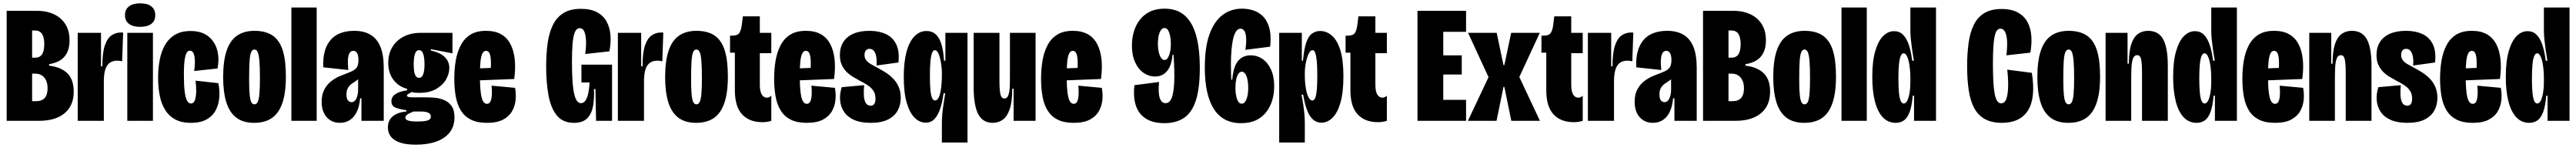

<svg xmlns="http://www.w3.org/2000/svg" viewBox="-20 -725 15480 888"><path d="M20 0V-660H204Q245 -660 280 -649Q315 -638 341.5 -616Q368 -594 383 -561Q398 -528 398 -483Q398 -440 383.5 -410Q369 -380 341.5 -363Q314 -346 275 -340V-331Q346 -323 384.5 -285.5Q423 -248 423 -176Q423 -117 397 -78Q371 -39 324.5 -19.5Q278 0 214 0ZM173 -118H198Q232 -118 249 -137.5Q266 -157 266 -195Q266 -236 246 -259.5Q226 -283 193 -283H173ZM173 -379H190Q220 -379 233 -399.5Q246 -420 246 -460Q246 -501 232.5 -521.5Q219 -542 191 -542H173Z M447 0V-297V-528H587V-327H595Q595 -408 610 -452Q625 -496 650.5 -513Q676 -530 706 -530Q710 -530 713 -530Q716 -530 720 -529L714 -357Q708 -359 700.5 -360Q693 -361 685 -361Q658 -361 640 -348.5Q622 -336 613 -309Q604 -282 604 -236V0Z M745 0V-528H899V0ZM822 -564Q779 -564 755 -582Q731 -600 731 -634Q731 -668 755 -686.5Q779 -705 822 -705Q866 -705 889.5 -686.5Q913 -668 913 -634Q913 -600 889.5 -582Q866 -564 822 -564Z M1127 12Q1070 12 1032 -9Q994 -30 971.5 -67Q949 -104 939.5 -153Q930 -202 930 -258Q930 -314 939.5 -364.5Q949 -415 971 -454Q993 -493 1031 -516Q1069 -539 1125 -539Q1191 -539 1231 -507.5Q1271 -476 1285 -425Q1299 -374 1287 -314L1147 -299Q1152 -334 1151 -361.5Q1150 -389 1143 -405Q1136 -421 1121 -421Q1110 -421 1103 -410.5Q1096 -400 1092 -380.5Q1088 -361 1086.5 -334.5Q1085 -308 1085 -276Q1085 -216 1089.5 -178Q1094 -140 1103.5 -122Q1113 -104 1127 -104Q1145 -104 1152 -126.5Q1159 -149 1159 -181Q1159 -213 1155 -241L1292 -226Q1301 -184 1298 -142Q1295 -100 1277 -65Q1259 -30 1222.5 -9Q1186 12 1127 12Z M1507 12Q1440 12 1399 -20Q1358 -52 1339.5 -113Q1321 -174 1321 -262Q1321 -360 1342 -421.5Q1363 -483 1405 -511.5Q1447 -540 1509 -540Q1577 -540 1618.5 -511.5Q1660 -483 1679 -423Q1698 -363 1698 -266Q1698 -169 1677 -107.5Q1656 -46 1614 -17Q1572 12 1507 12ZM1509 -99Q1522 -99 1529 -114Q1536 -129 1539 -163Q1542 -197 1542 -254Q1542 -319 1539 -357Q1536 -395 1529 -411.5Q1522 -428 1509 -428Q1496 -428 1489 -411.5Q1482 -395 1479.5 -356.5Q1477 -318 1477 -252Q1477 -167 1483.5 -133Q1490 -99 1509 -99Z M1731 0V-680H1883V0Z M2022 12Q1990 12 1965.5 -3Q1941 -18 1927 -46Q1913 -74 1913 -113Q1913 -158 1929 -188Q1945 -218 1970 -237.5Q1995 -257 2022.5 -268.5Q2050 -280 2072 -288Q2097 -297 2110.5 -307Q2124 -317 2129 -330.5Q2134 -344 2134 -364Q2134 -392 2126 -406Q2118 -420 2103 -420Q2089 -420 2081 -407.5Q2073 -395 2071 -369.5Q2069 -344 2073 -305L1923 -321Q1920 -374 1931 -415Q1942 -456 1965.5 -484Q1989 -512 2025 -526Q2061 -540 2109 -540Q2167 -540 2206.5 -516.5Q2246 -493 2266 -444.5Q2286 -396 2286 -319V-192Q2286 -160 2286 -128Q2286 -96 2286 -64Q2286 -32 2286 0H2152Q2152 -34 2152 -67.5Q2152 -101 2152 -135H2144Q2140 -87 2124 -54Q2108 -21 2082 -4.5Q2056 12 2022 12ZM2092 -112Q2102 -112 2109.5 -118Q2117 -124 2122 -135Q2127 -146 2129.5 -159Q2132 -172 2132 -185V-256L2153 -272Q2145 -260 2135 -251.5Q2125 -243 2114.5 -236.5Q2104 -230 2094.5 -223Q2085 -216 2078 -208Q2071 -200 2066.5 -188Q2062 -176 2062 -159Q2062 -132 2071.5 -122Q2081 -112 2092 -112Z M2479 143Q2421 143 2384 130.5Q2347 118 2329 95Q2311 72 2311 40Q2311 -4 2341.5 -28Q2372 -52 2422 -56V-64Q2388 -68 2360 -78Q2332 -88 2332 -117Q2332 -144 2356.5 -160.5Q2381 -177 2426 -183V-192Q2374 -206 2343.5 -247Q2313 -288 2313 -348Q2313 -400 2336.5 -440.5Q2360 -481 2404 -504.5Q2448 -528 2509 -528H2699V-405L2569 -430V-422Q2626 -409 2653 -382.5Q2680 -356 2680 -317Q2680 -282 2660 -247.5Q2640 -213 2600 -190.5Q2560 -168 2501 -168Q2491 -168 2478 -168.5Q2465 -169 2455 -173Q2441 -166 2433 -161Q2425 -156 2425 -151Q2425 -148 2429 -145.5Q2433 -143 2440.5 -142Q2448 -141 2458 -141H2533Q2557 -141 2587.5 -139Q2618 -137 2646 -126Q2674 -115 2692.5 -90.5Q2711 -66 2711 -21Q2711 34 2681.5 70.5Q2652 107 2600 125Q2548 143 2479 143ZM2485 4Q2520 4 2538 0.5Q2556 -3 2562.5 -9.5Q2569 -16 2569 -25Q2569 -37 2562.5 -43Q2556 -49 2545.5 -52Q2535 -55 2524 -55.5Q2513 -56 2505 -56H2465Q2437 -45 2426.5 -37Q2416 -29 2416 -20Q2416 -9 2427 -4Q2438 1 2454 2.5Q2470 4 2485 4ZM2498 -258Q2515 -258 2523 -279Q2531 -300 2531 -339Q2531 -377 2523.5 -400.5Q2516 -424 2498 -424Q2481 -424 2473.5 -401.5Q2466 -379 2466 -340Q2466 -314 2469 -295.5Q2472 -277 2479.5 -267.5Q2487 -258 2498 -258Z M2906 12Q2848 12 2810 -7Q2772 -26 2750 -61Q2728 -96 2719 -145Q2710 -194 2710 -253Q2710 -309 2718.5 -360Q2727 -411 2748 -452Q2769 -493 2806 -516.5Q2843 -540 2901 -540Q2954 -540 2990 -520Q3026 -500 3046.5 -462Q3067 -424 3073 -370.5Q3079 -317 3070 -251L2812 -241V-313L2940 -318L2926 -268Q2931 -322 2930 -355.5Q2929 -389 2922 -404.5Q2915 -420 2901 -420Q2886 -420 2878 -402.5Q2870 -385 2867 -352.5Q2864 -320 2864 -274Q2864 -180 2874 -141Q2884 -102 2906 -102Q2918 -102 2924.5 -111.5Q2931 -121 2933.5 -136.5Q2936 -152 2936 -171.5Q2936 -191 2934 -211L3075 -198Q3082 -163 3078.5 -126Q3075 -89 3057 -57.5Q3039 -26 3002.5 -7Q2966 12 2906 12Z M3429 12Q3362 12 3326 -32.5Q3290 -77 3276 -153.5Q3262 -230 3262 -326Q3262 -400 3270.5 -463Q3279 -526 3301.5 -573Q3324 -620 3365 -646Q3406 -672 3471 -672Q3530 -672 3568 -651.5Q3606 -631 3625.5 -595Q3645 -559 3648.5 -513Q3652 -467 3642 -417L3497 -401Q3503 -447 3501.5 -481.5Q3500 -516 3491 -536Q3482 -556 3464 -556Q3444 -556 3434 -530.5Q3424 -505 3420.5 -460.5Q3417 -416 3417 -357Q3417 -285 3420.5 -236.5Q3424 -188 3431 -159.5Q3438 -131 3448 -118.5Q3458 -106 3471 -106Q3487 -106 3498 -121.5Q3509 -137 3515 -165Q3521 -193 3523 -230H3474V-337H3658V-225V0H3562L3558 -191H3549Q3552 -139 3544.5 -92.5Q3537 -46 3510.5 -17Q3484 12 3429 12Z M3693 0V-297V-528H3833V-327H3841Q3841 -408 3856 -452Q3871 -496 3896.5 -513Q3922 -530 3952 -530Q3956 -530 3959 -530Q3962 -530 3966 -529L3960 -357Q3954 -359 3946.5 -360Q3939 -361 3931 -361Q3904 -361 3886 -348.5Q3868 -336 3859 -309Q3850 -282 3850 -236V0Z M4163 12Q4096 12 4055 -20Q4014 -52 3995.5 -113Q3977 -174 3977 -262Q3977 -360 3998 -421.5Q4019 -483 4061 -511.5Q4103 -540 4165 -540Q4233 -540 4274.5 -511.5Q4316 -483 4335 -423Q4354 -363 4354 -266Q4354 -169 4333 -107.5Q4312 -46 4270 -17Q4228 12 4163 12ZM4165 -99Q4178 -99 4185 -114Q4192 -129 4195 -163Q4198 -197 4198 -254Q4198 -319 4195 -357Q4192 -395 4185 -411.5Q4178 -428 4165 -428Q4152 -428 4145 -411.5Q4138 -395 4135.5 -356.5Q4133 -318 4133 -252Q4133 -167 4139.5 -133Q4146 -99 4165 -99Z M4561 8Q4483 8 4439.5 -39Q4396 -86 4396 -183V-409H4367V-511H4380Q4412 -511 4423 -527.5Q4434 -544 4438 -578L4444 -627H4546V-528H4615V-406H4546V-215Q4546 -177 4557.5 -158Q4569 -139 4588 -139Q4596 -139 4602.5 -142Q4609 -145 4615 -151V0Q4602 4 4589 6Q4576 8 4561 8Z M4828 12Q4770 12 4732 -7Q4694 -26 4672 -61Q4650 -96 4641 -145Q4632 -194 4632 -253Q4632 -309 4640.5 -360Q4649 -411 4670 -452Q4691 -493 4728 -516.5Q4765 -540 4823 -540Q4876 -540 4912 -520Q4948 -500 4968.5 -462Q4989 -424 4995 -370.5Q5001 -317 4992 -251L4734 -241V-313L4862 -318L4848 -268Q4853 -322 4852 -355.5Q4851 -389 4844 -404.5Q4837 -420 4823 -420Q4808 -420 4800 -402.5Q4792 -385 4789 -352.5Q4786 -320 4786 -274Q4786 -180 4796 -141Q4806 -102 4828 -102Q4840 -102 4846.5 -111.5Q4853 -121 4855.5 -136.5Q4858 -152 4858 -171.5Q4858 -191 4856 -211L4997 -198Q5004 -163 5000.5 -126Q4997 -89 4979 -57.5Q4961 -26 4924.5 -7Q4888 12 4828 12Z M5212 12Q5152 12 5112.5 -5.5Q5073 -23 5052.5 -53.5Q5032 -84 5028.5 -122Q5025 -160 5038 -202L5173 -214Q5170 -184 5171 -155.5Q5172 -127 5181.5 -109Q5191 -91 5212 -91Q5226 -91 5233.5 -101Q5241 -111 5241 -133Q5241 -162 5228 -181Q5215 -200 5193.5 -214Q5172 -228 5146 -241Q5126 -252 5105 -264.5Q5084 -277 5066.5 -294.5Q5049 -312 5038 -336.5Q5027 -361 5027 -395Q5027 -440 5047.5 -472.5Q5068 -505 5107.5 -522.5Q5147 -540 5205 -540Q5261 -540 5302.5 -521Q5344 -502 5365 -460.5Q5386 -419 5379 -350L5247 -332Q5250 -361 5246 -383.5Q5242 -406 5232 -419Q5222 -432 5205 -432Q5190 -432 5182.5 -421.5Q5175 -411 5175 -395Q5175 -377 5185 -364Q5195 -351 5212 -341Q5229 -331 5250 -320Q5275 -307 5300.5 -291Q5326 -275 5347 -253.5Q5368 -232 5380.5 -203.5Q5393 -175 5393 -137Q5393 -96 5374.5 -62Q5356 -28 5316.5 -8Q5277 12 5212 12Z M5640 130V13Q5640 -12 5642.5 -40.5Q5645 -69 5650 -100.5Q5655 -132 5660 -165H5650Q5643 -113 5630 -73.5Q5617 -34 5596 -11.5Q5575 11 5543 11Q5507 11 5477 -18Q5447 -47 5429 -107.5Q5411 -168 5411 -263Q5411 -352 5427.5 -413.5Q5444 -475 5475 -507Q5506 -539 5548 -539Q5580 -539 5602 -520Q5624 -501 5636.5 -462Q5649 -423 5653 -361H5661V-528H5794V-276V130ZM5599 -122Q5607 -122 5613.5 -129Q5620 -136 5625 -149.5Q5630 -163 5633 -181Q5636 -199 5638 -222Q5640 -245 5640 -271V-293Q5640 -305 5637.5 -327Q5635 -349 5630 -371Q5625 -393 5617 -408.5Q5609 -424 5598 -424Q5587 -424 5580.5 -406Q5574 -388 5571 -354Q5568 -320 5568 -272Q5568 -220 5571 -186.5Q5574 -153 5581 -137.5Q5588 -122 5599 -122Z M5946 12Q5886 12 5858.5 -40Q5831 -92 5831 -204V-528H5986V-238Q5986 -183 5992 -158.5Q5998 -134 6016 -134Q6028 -134 6034.5 -144Q6041 -154 6044.5 -172Q6048 -190 6048.5 -216.5Q6049 -243 6049 -276V-528H6203V-243V0H6071V-193H6063Q6063 -114 6047.5 -69.5Q6032 -25 6005.5 -6.5Q5979 12 5946 12Z M6432 12Q6374 12 6336 -7Q6298 -26 6276 -61Q6254 -96 6245 -145Q6236 -194 6236 -253Q6236 -309 6244.5 -360Q6253 -411 6274 -452Q6295 -493 6332 -516.5Q6369 -540 6427 -540Q6480 -540 6516 -520Q6552 -500 6572.5 -462Q6593 -424 6599 -370.5Q6605 -317 6596 -251L6338 -241V-313L6466 -318L6452 -268Q6457 -322 6456 -355.5Q6455 -389 6448 -404.5Q6441 -420 6427 -420Q6412 -420 6404 -402.5Q6396 -385 6393 -352.5Q6390 -320 6390 -274Q6390 -180 6400 -141Q6410 -102 6432 -102Q6444 -102 6450.5 -111.5Q6457 -121 6459.5 -136.5Q6462 -152 6462 -171.5Q6462 -191 6460 -211L6601 -198Q6608 -163 6604.5 -126Q6601 -89 6583 -57.5Q6565 -26 6528.5 -7Q6492 12 6432 12Z M6977 14Q6925 14 6888.5 -1.5Q6852 -17 6829.5 -46Q6807 -75 6799 -117.5Q6791 -160 6797 -214L6945 -233Q6942 -201 6943 -177Q6944 -153 6949 -137.5Q6954 -122 6963 -114Q6972 -106 6984 -106Q6999 -106 7009 -117Q7019 -128 7025 -149Q7031 -170 7034 -200Q7037 -230 7037 -267Q7037 -286 7036.5 -306Q7036 -326 7035 -348Q7034 -370 7032 -396H7026Q7023 -363 7015 -339Q7007 -315 6993 -298.5Q6979 -282 6961 -274Q6943 -266 6921 -266Q6884 -266 6852 -288Q6820 -310 6801 -352Q6782 -394 6782 -453Q6782 -495 6793.5 -534.5Q6805 -574 6828.5 -605Q6852 -636 6889 -654.5Q6926 -673 6978 -673Q7053 -673 7099.5 -632Q7146 -591 7168 -511.5Q7190 -432 7190 -318Q7190 -196 7166.5 -123Q7143 -50 7095.5 -18Q7048 14 6977 14ZM6978 -365Q6989 -365 6997.5 -377.5Q7006 -390 7011 -412Q7016 -434 7016 -462Q7016 -488 7011.5 -509.5Q7007 -531 6999 -544Q6991 -557 6978 -557Q6967 -557 6959.5 -548.5Q6952 -540 6947 -526Q6942 -512 6940 -495Q6938 -478 6938 -462Q6938 -436 6943 -413.5Q6948 -391 6957 -378Q6966 -365 6978 -365Z M7438 14Q7329 14 7274.5 -71Q7220 -156 7220 -320Q7220 -441 7248 -519Q7276 -597 7326.5 -635Q7377 -673 7444 -673Q7476 -673 7508.5 -663.5Q7541 -654 7567.5 -629Q7594 -604 7607 -559.5Q7620 -515 7613 -445L7464 -426Q7471 -476 7468 -503.5Q7465 -531 7456 -542Q7447 -553 7435 -553Q7417 -553 7405.5 -533Q7394 -513 7388 -481.5Q7382 -450 7379.5 -413Q7377 -376 7377 -341Q7377 -319 7377.5 -290.5Q7378 -262 7379 -247H7385Q7388 -284 7396 -311.5Q7404 -339 7418 -357Q7432 -375 7451.5 -384Q7471 -393 7495 -393Q7535 -393 7567 -371Q7599 -349 7618 -307.5Q7637 -266 7637 -207Q7637 -164 7625.5 -124.5Q7614 -85 7590 -53.5Q7566 -22 7528.5 -4Q7491 14 7438 14ZM7442 -103Q7453 -103 7460 -111.5Q7467 -120 7472 -134Q7477 -148 7479 -165Q7481 -182 7481 -198Q7481 -225 7476.5 -247Q7472 -269 7463 -282Q7454 -295 7442 -295Q7431 -295 7422 -282.5Q7413 -270 7408.5 -248Q7404 -226 7404 -197Q7404 -178 7406.5 -161Q7409 -144 7413.5 -131Q7418 -118 7425 -110.5Q7432 -103 7442 -103Z M7667 130V-265V-528H7803V-361H7810Q7816 -429 7829 -468Q7842 -507 7863.5 -523Q7885 -539 7913 -539Q7951 -539 7983 -512Q8015 -485 8034 -425.5Q8053 -366 8053 -266Q8053 -170 8035 -108.5Q8017 -47 7987 -18Q7957 11 7921 11Q7891 11 7869.5 -8.5Q7848 -28 7834 -65.5Q7820 -103 7811 -157H7801Q7807 -128 7811.5 -98Q7816 -68 7818.5 -39.5Q7821 -11 7821 13V130ZM7866 -122Q7877 -122 7883.5 -137.5Q7890 -153 7893 -186.5Q7896 -220 7896 -273Q7896 -329 7892.5 -362Q7889 -395 7883 -409.5Q7877 -424 7867 -424Q7857 -424 7848.5 -410.5Q7840 -397 7834 -376.5Q7828 -356 7824.5 -333.5Q7821 -311 7821 -292V-270Q7821 -244 7823.5 -221.5Q7826 -199 7830 -180.5Q7834 -162 7839.5 -149Q7845 -136 7852 -129Q7859 -122 7866 -122Z M8260 8Q8182 8 8138.5 -39Q8095 -86 8095 -183V-409H8066V-511H8079Q8111 -511 8122 -527.5Q8133 -544 8137 -578L8143 -627H8245V-528H8314V-406H8245V-215Q8245 -177 8256.5 -158Q8268 -139 8287 -139Q8295 -139 8301.5 -142Q8308 -145 8314 -151V0Q8301 4 8288 6Q8275 8 8260 8Z M8498 0V-660H8653V0ZM8608 0V-126H8790V0ZM8608 -278V-393H8764V-278ZM8608 -534V-660H8790V-534Z M8801 0 8925 -262 8802 -528H8974L9015 -334H9020L9061 -528H9233L9110 -263L9234 0H9062L9020 -204H9015L8973 0Z M9437 8Q9359 8 9315.5 -39Q9272 -86 9272 -183V-409H9243V-511H9256Q9288 -511 9299 -527.5Q9310 -544 9314 -578L9320 -627H9422V-528H9491V-406H9422V-215Q9422 -177 9433.5 -158Q9445 -139 9464 -139Q9472 -139 9478.5 -142Q9485 -145 9491 -151V0Q9478 4 9465 6Q9452 8 9437 8Z M9522 0V-297V-528H9662V-327H9670Q9670 -408 9685 -452Q9700 -496 9725.5 -513Q9751 -530 9781 -530Q9785 -530 9788 -530Q9791 -530 9795 -529L9789 -357Q9783 -359 9775.5 -360Q9768 -361 9760 -361Q9733 -361 9715 -348.5Q9697 -336 9688 -309Q9679 -282 9679 -236V0Z M9912 12Q9880 12 9855.5 -3Q9831 -18 9817 -46Q9803 -74 9803 -113Q9803 -158 9819 -188Q9835 -218 9860 -237.5Q9885 -257 9912.5 -268.5Q9940 -280 9962 -288Q9987 -297 10000.5 -307Q10014 -317 10019 -330.5Q10024 -344 10024 -364Q10024 -392 10016 -406Q10008 -420 9993 -420Q9979 -420 9971 -407.5Q9963 -395 9961 -369.5Q9959 -344 9963 -305L9813 -321Q9810 -374 9821 -415Q9832 -456 9855.5 -484Q9879 -512 9915 -526Q9951 -540 9999 -540Q10057 -540 10096.5 -516.5Q10136 -493 10156 -444.5Q10176 -396 10176 -319V-192Q10176 -160 10176 -128Q10176 -96 10176 -64Q10176 -32 10176 0H10042Q10042 -34 10042 -67.5Q10042 -101 10042 -135H10034Q10030 -87 10014 -54Q9998 -21 9972 -4.5Q9946 12 9912 12ZM9982 -112Q9992 -112 9999.5 -118Q10007 -124 10012 -135Q10017 -146 10019.5 -159Q10022 -172 10022 -185V-256L10043 -272Q10035 -260 10025 -251.5Q10015 -243 10004.5 -236.5Q9994 -230 9984.5 -223Q9975 -216 9968 -208Q9961 -200 9956.5 -188Q9952 -176 9952 -159Q9952 -132 9961.5 -122Q9971 -112 9982 -112Z M10214 0V-660H10398Q10439 -660 10474 -649Q10509 -638 10535.5 -616Q10562 -594 10577 -561Q10592 -528 10592 -483Q10592 -440 10577.5 -410Q10563 -380 10535.5 -363Q10508 -346 10469 -340V-331Q10540 -323 10578.5 -285.5Q10617 -248 10617 -176Q10617 -117 10591 -78Q10565 -39 10518.5 -19.5Q10472 0 10408 0ZM10367 -118H10392Q10426 -118 10443 -137.5Q10460 -157 10460 -195Q10460 -236 10440 -259.5Q10420 -283 10387 -283H10367ZM10367 -379H10384Q10414 -379 10427 -399.5Q10440 -420 10440 -460Q10440 -501 10426.5 -521.5Q10413 -542 10385 -542H10367Z M10822 12Q10755 12 10714 -20Q10673 -52 10654.5 -113Q10636 -174 10636 -262Q10636 -360 10657 -421.5Q10678 -483 10720 -511.5Q10762 -540 10824 -540Q10892 -540 10933.5 -511.5Q10975 -483 10994 -423Q11013 -363 11013 -266Q11013 -169 10992 -107.5Q10971 -46 10929 -17Q10887 12 10822 12ZM10824 -99Q10837 -99 10844 -114Q10851 -129 10854 -163Q10857 -197 10857 -254Q10857 -319 10854 -357Q10851 -395 10844 -411.5Q10837 -428 10824 -428Q10811 -428 10804 -411.5Q10797 -395 10794.5 -356.5Q10792 -318 10792 -252Q10792 -167 10798.5 -133Q10805 -99 10824 -99Z M11046 0V-680H11198V0Z M11372 12Q11326 12 11294.5 -21Q11263 -54 11247 -116Q11231 -178 11231 -263Q11231 -358 11249 -419Q11267 -480 11296.5 -509Q11326 -538 11362 -538Q11394 -538 11415.5 -517Q11437 -496 11450.5 -456.5Q11464 -417 11471 -361H11481Q11475 -395 11470.5 -427Q11466 -459 11463 -487.5Q11460 -516 11460 -540V-680H11614V-248V0H11482V-151H11474Q11469 -89 11455.5 -53Q11442 -17 11421 -2.5Q11400 12 11372 12ZM11420 -104Q11430 -104 11437.5 -115Q11445 -126 11450 -144.5Q11455 -163 11457.5 -186Q11460 -209 11460 -233V-254Q11460 -280 11458 -303Q11456 -326 11452.5 -345Q11449 -364 11444 -377.5Q11439 -391 11433 -398Q11427 -405 11419 -405Q11409 -405 11402 -389.5Q11395 -374 11391.5 -340.5Q11388 -307 11388 -254Q11388 -207 11391 -173Q11394 -139 11401 -121.5Q11408 -104 11420 -104Z M12010 12Q11948 12 11907 -11Q11866 -34 11843 -77.5Q11820 -121 11810.5 -184Q11801 -247 11801 -328Q11801 -402 11809.5 -465Q11818 -528 11840 -574Q11862 -620 11903 -645.5Q11944 -671 12008 -671Q12069 -671 12107.5 -649Q12146 -627 12165 -590Q12184 -553 12187 -506Q12190 -459 12181 -409L12037 -393Q12043 -443 12041 -479Q12039 -515 12029 -534Q12019 -553 12001 -553Q11988 -553 11979.5 -541.5Q11971 -530 11966 -505.5Q11961 -481 11958.5 -441.5Q11956 -402 11956 -346Q11956 -256 11961 -203Q11966 -150 11977 -127.5Q11988 -105 12005 -105Q12028 -105 12037.5 -134.5Q12047 -164 12047.5 -210.5Q12048 -257 12042 -307L12190 -288Q12202 -212 12196 -155.5Q12190 -99 12166.5 -62Q12143 -25 12103.5 -6.5Q12064 12 12010 12Z M12409 12Q12342 12 12301 -20Q12260 -52 12241.5 -113Q12223 -174 12223 -262Q12223 -360 12244 -421.5Q12265 -483 12307 -511.5Q12349 -540 12411 -540Q12479 -540 12520.5 -511.5Q12562 -483 12581 -423Q12600 -363 12600 -266Q12600 -169 12579 -107.5Q12558 -46 12516 -17Q12474 12 12409 12ZM12411 -99Q12424 -99 12431 -114Q12438 -129 12441 -163Q12444 -197 12444 -254Q12444 -319 12441 -357Q12438 -395 12431 -411.5Q12424 -428 12411 -428Q12398 -428 12391 -411.5Q12384 -395 12381.5 -356.5Q12379 -318 12379 -252Q12379 -167 12385.5 -133Q12392 -99 12411 -99Z M12633 0V-323V-528H12765V-343H12773Q12773 -416 12787 -459Q12801 -502 12827 -521Q12853 -540 12889 -540Q12951 -540 12979 -489.5Q13007 -439 13007 -330V0H12852V-288Q12852 -344 12846.5 -369Q12841 -394 12823 -394Q12805 -394 12797.5 -373Q12790 -352 12788.5 -318Q12787 -284 12787 -244V0Z M13180 12Q13134 12 13102.5 -21Q13071 -54 13055 -116Q13039 -178 13039 -263Q13039 -358 13057 -419Q13075 -480 13104.5 -509Q13134 -538 13170 -538Q13202 -538 13223.5 -517Q13245 -496 13258.5 -456.5Q13272 -417 13279 -361H13289Q13283 -395 13278.5 -427Q13274 -459 13271 -487.5Q13268 -516 13268 -540V-680H13422V-248V0H13290V-151H13282Q13277 -89 13263.5 -53Q13250 -17 13229 -2.5Q13208 12 13180 12ZM13228 -104Q13238 -104 13245.5 -115Q13253 -126 13258 -144.5Q13263 -163 13265.5 -186Q13268 -209 13268 -233V-254Q13268 -280 13266 -303Q13264 -326 13260.5 -345Q13257 -364 13252 -377.5Q13247 -391 13241 -398Q13235 -405 13227 -405Q13217 -405 13210 -389.5Q13203 -374 13199.5 -340.5Q13196 -307 13196 -254Q13196 -207 13199 -173Q13202 -139 13209 -121.5Q13216 -104 13228 -104Z M13651 12Q13593 12 13555 -7Q13517 -26 13495 -61Q13473 -96 13464 -145Q13455 -194 13455 -253Q13455 -309 13463.5 -360Q13472 -411 13493 -452Q13514 -493 13551 -516.5Q13588 -540 13646 -540Q13699 -540 13735 -520Q13771 -500 13791.5 -462Q13812 -424 13818 -370.5Q13824 -317 13815 -251L13557 -241V-313L13685 -318L13671 -268Q13676 -322 13675 -355.5Q13674 -389 13667 -404.5Q13660 -420 13646 -420Q13631 -420 13623 -402.5Q13615 -385 13612 -352.5Q13609 -320 13609 -274Q13609 -180 13619 -141Q13629 -102 13651 -102Q13663 -102 13669.5 -111.5Q13676 -121 13678.5 -136.5Q13681 -152 13681 -171.5Q13681 -191 13679 -211L13820 -198Q13827 -163 13823.5 -126Q13820 -89 13802 -57.5Q13784 -26 13747.5 -7Q13711 12 13651 12Z M13857 0V-323V-528H13989V-343H13997Q13997 -416 14011 -459Q14025 -502 14051 -521Q14077 -540 14113 -540Q14175 -540 14203 -489.5Q14231 -439 14231 -330V0H14076V-288Q14076 -344 14070.5 -369Q14065 -394 14047 -394Q14029 -394 14021.5 -373Q14014 -352 14012.5 -318Q14011 -284 14011 -244V0Z M14446 12Q14386 12 14346.5 -5.5Q14307 -23 14286.5 -53.5Q14266 -84 14262.5 -122Q14259 -160 14272 -202L14407 -214Q14404 -184 14405 -155.5Q14406 -127 14415.5 -109Q14425 -91 14446 -91Q14460 -91 14467.5 -101Q14475 -111 14475 -133Q14475 -162 14462 -181Q14449 -200 14427.5 -214Q14406 -228 14380 -241Q14360 -252 14339 -264.5Q14318 -277 14300.5 -294.5Q14283 -312 14272 -336.5Q14261 -361 14261 -395Q14261 -440 14281.5 -472.5Q14302 -505 14341.5 -522.5Q14381 -540 14439 -540Q14495 -540 14536.5 -521Q14578 -502 14599 -460.5Q14620 -419 14613 -350L14481 -332Q14484 -361 14480 -383.5Q14476 -406 14466 -419Q14456 -432 14439 -432Q14424 -432 14416.5 -421.5Q14409 -411 14409 -395Q14409 -377 14419 -364Q14429 -351 14446 -341Q14463 -331 14484 -320Q14509 -307 14534.5 -291Q14560 -275 14581 -253.5Q14602 -232 14614.5 -203.5Q14627 -175 14627 -137Q14627 -96 14608.5 -62Q14590 -28 14550.5 -8Q14511 12 14446 12Z M14839 12Q14781 12 14743 -7Q14705 -26 14683 -61Q14661 -96 14652 -145Q14643 -194 14643 -253Q14643 -309 14651.5 -360Q14660 -411 14681 -452Q14702 -493 14739 -516.5Q14776 -540 14834 -540Q14887 -540 14923 -520Q14959 -500 14979.5 -462Q15000 -424 15006 -370.5Q15012 -317 15003 -251L14745 -241V-313L14873 -318L14859 -268Q14864 -322 14863 -355.5Q14862 -389 14855 -404.5Q14848 -420 14834 -420Q14819 -420 14811 -402.5Q14803 -385 14800 -352.5Q14797 -320 14797 -274Q14797 -180 14807 -141Q14817 -102 14839 -102Q14851 -102 14857.5 -111.5Q14864 -121 14866.5 -136.5Q14869 -152 14869 -171.5Q14869 -191 14867 -211L15008 -198Q15015 -163 15011.5 -126Q15008 -89 14990 -57.5Q14972 -26 14935.5 -7Q14899 12 14839 12Z M15179 12Q15133 12 15101.5 -21Q15070 -54 15054 -116Q15038 -178 15038 -263Q15038 -358 15056 -419Q15074 -480 15103.5 -509Q15133 -538 15169 -538Q15201 -538 15222.5 -517Q15244 -496 15257.5 -456.5Q15271 -417 15278 -361H15288Q15282 -395 15277.5 -427Q15273 -459 15270 -487.5Q15267 -516 15267 -540V-680H15421V-248V0H15289V-151H15281Q15276 -89 15262.5 -53Q15249 -17 15228 -2.5Q15207 12 15179 12ZM15227 -104Q15237 -104 15244.5 -115Q15252 -126 15257 -144.5Q15262 -163 15264.5 -186Q15267 -209 15267 -233V-254Q15267 -280 15265 -303Q15263 -326 15259.5 -345Q15256 -364 15251 -377.5Q15246 -391 15240 -398Q15234 -405 15226 -405Q15216 -405 15209 -389.5Q15202 -374 15198.5 -340.5Q15195 -307 15195 -254Q15195 -207 15198 -173Q15201 -139 15208 -121.5Q15215 -104 15227 -104Z"/></svg>

Font: Bricolage Grotesque 96pt ExtraBold Condensed
Style: Regular
Weight: 800
Width: 3
Version: Version 1.001;gftools[0.9.33.dev8+g029e19f]